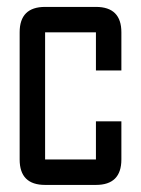

<svg xmlns="http://www.w3.org/2000/svg" viewBox="-20 -618 406 553"><path d="M256.3 -85.4H109.9Q36.6 -85.4 36.6 -158.7V-524.9Q36.6 -598.1 109.9 -598.1H256.3Q329.6 -598.1 329.6 -524.9V-415H256.3V-524.9H109.9V-158.7H256.3V-268.6H329.6V-158.7Q329.6 -85.4 256.3 -85.4Z"/></svg>

Font: BabelStone Khitan Seal Glyphs
Style: Regular
Weight: 400
Designer: Andrew West
Foundry: BabelStone
Version: Version 1.004